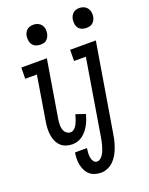

<svg xmlns="http://www.w3.org/2000/svg" viewBox="-173 -821 877 1131"><g transform="rotate(-20 265.5 -255.0)"><path d="M469 -608Q454 -608 441 -613.5Q428 -619 420 -630Q412 -641 410.5 -655.5Q409 -670 411 -685Q413 -695 418 -704.5Q423 -714 431.5 -721Q440 -728 450 -730.5Q460 -733 470 -733Q485 -733 498 -727Q511 -721 519 -710Q527 -699 529.5 -684.5Q532 -670 529 -655Q527 -645 522 -635.5Q517 -626 508.5 -619Q500 -612 489.5 -610Q479 -608 469 -608ZM181 -608Q166 -608 153 -613.5Q140 -619 132 -630Q124 -641 122 -655.5Q120 -670 122 -685Q124 -695 129 -704.5Q134 -714 142.5 -721Q151 -728 161.5 -730.5Q172 -733 182 -733Q197 -733 210 -727Q223 -721 231 -710Q239 -699 241 -684.5Q243 -670 240 -655Q238 -645 233 -635.5Q228 -626 220 -619Q212 -612 201.5 -610Q191 -608 181 -608ZM260 223Q241 223 222.5 217.5Q204 212 190 200Q176 188 167.5 171Q159 154 155 135.5Q151 117 151.5 97.5Q152 78 155 58H230Q228 72 227 86.5Q226 101 228 115Q230 129 238 141Q246 153 260 153Q272 153 283 143.5Q294 134 300 123Q306 112 310.5 100Q315 88 318.5 76Q322 64 324.5 52Q327 40 329 28L408 -450H334L335 -520H496L403 39Q400 59 394.5 79.5Q389 100 381.5 119.5Q374 139 363 157.5Q352 176 336.5 191Q321 206 300.5 214.5Q280 223 260 223ZM159 8Q138 8 118.5 1.5Q99 -5 85 -19Q71 -33 63 -52Q55 -71 52.5 -91Q50 -111 51 -132.5Q52 -154 56 -175L101 -450H28L29 -520H189L130 -164Q128 -153 127 -142Q126 -131 126.5 -120Q127 -109 129.5 -99Q132 -89 138 -80.5Q144 -72 153 -67Q162 -62 173 -62Q182 -62 190.5 -68Q199 -74 205 -82Q211 -90 215 -98.5Q219 -107 222.5 -116Q226 -125 228.5 -134Q231 -143 234 -153L293 -133Q289 -117 283 -100.5Q277 -84 268.5 -68.5Q260 -53 249 -39Q238 -25 223.5 -14Q209 -3 192.5 2.5Q176 8 159 8Z"/></g></svg>

Font: Iosevka Algr
Style: Italic
Weight: 400
Italic angle: -9°
Monospace: yes
Designer: Belleve Invis
Foundry: Belleve Invis
Version: Version 26.0.2; ttfautohint (v1.8.3)